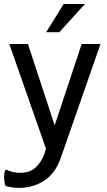

<svg xmlns="http://www.w3.org/2000/svg" viewBox="-33 -745 529 952"><path d="M13.2 -526.9H105.5L237.3 -125.5H238.8L372.1 -526.9H465.3L268.1 38.6Q241.2 114.7 186.5 150.6Q131.8 186.5 60.1 186.5Q27.8 186.5 -5.4 177.2Q-9.3 169.4 -11.2 155.3Q-13.2 141.1 -12.7 127.2Q-12.2 113.3 -8.8 104Q-5.4 94.7 0 97.2Q32.2 111.8 64 111.8Q80.1 111.8 98.1 108.6Q116.2 105.5 134 92.8Q151.9 80.1 168 56.2Q184.1 32.2 194.8 -7.8ZM388.2 -725.1 261.2 -585.4H195.8L282.7 -725.1Z"/></svg>

Font: Myanmar Pyu Pro
Style: Regular
Weight: 400
Designer: Khon Soe Zaw Thu
Foundry: PaOh Unicode
Version: Version 2.00 April 29, 2017